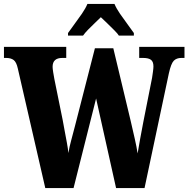

<svg xmlns="http://www.w3.org/2000/svg" viewBox="-25 -951 953 971"><path d="M65 -605Q58 -637 44 -647.5Q30 -658 6 -658H-5V-714H310V-658H290Q241 -658 241 -613Q241 -605 244 -585.5Q247 -566 250 -551L292 -344Q296 -321 302 -289.5Q308 -258 313.5 -228Q319 -198 321 -177Q326 -209 335 -241Q344 -273 354 -313L455 -707H548L636 -339Q647 -291 656.5 -249.5Q666 -208 671 -175Q676 -208 684 -250Q692 -292 700 -335L744 -557Q746 -570 748.5 -588Q751 -606 751 -615Q751 -639 738.5 -648.5Q726 -658 699 -658H679V-714H908V-658H892Q868 -658 854 -644Q840 -630 829 -580L706 0H562L461 -453L347 0H204ZM319 -784Q332 -803 351.5 -829Q371 -855 389.5 -882Q408 -909 417 -931H554Q563 -909 581.5 -882Q600 -855 619.5 -829Q639 -803 652 -784V-771H576Q571 -780 553.5 -797.5Q536 -815 517 -833.5Q498 -852 485 -864Q472 -851 454 -834Q436 -817 420 -800.5Q404 -784 395 -771H319Z"/></svg>

Font: Noto Serif Lao ExtraCondensed Black
Style: Regular
Weight: 900
Width: 2
Designer: Monotype Design Team
Foundry: Monotype Imaging Inc.
Version: Version 2.003; ttfautohint (v1.8.4.7-5d5b)